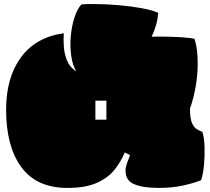

<svg xmlns="http://www.w3.org/2000/svg" viewBox="-20 -888 1032 942"><path d="M311 34Q160 34 85 -67.5Q10 -169 10 -350Q10 -508 83 -607Q156 -706 293 -725Q291 -699 293 -662.5Q295 -626 308.5 -592Q322 -558 354 -538Q335 -571 329 -617Q323 -663 327.5 -712Q332 -761 345.5 -802.5Q359 -844 379 -866Q395 -868 412 -868Q429 -868 447 -868Q504 -868 564.5 -862.5Q625 -857 676.5 -847.5Q728 -838 756 -825Q754 -794 745.5 -764.5Q737 -735 724 -708Q765 -709 805.5 -708Q846 -707 880 -704.5Q914 -702 934 -698Q950 -652 950 -577Q950 -519 939.5 -460.5Q929 -402 912 -355Q912 -307 922 -284.5Q932 -262 946 -254Q960 -246 973 -241Q982 -212 983.5 -168Q985 -124 981 -80Q977 -36 967 -4Q933 10 879 22Q825 34 758 34Q682 34 639 16Q596 -2 596 -50Q596 -67 602.5 -86Q609 -105 618 -127L592 -140Q574 -96 542.5 -56Q511 -16 455.5 9Q400 34 311 34ZM448 -301H502V-394H448Z"/></svg>

Font: Oi
Style: Regular
Weight: 400
Designer: Kostas Bartsokas, Mohamad Dakak
Foundry: Foundry5
Version: Version 4.000